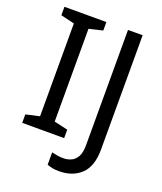

<svg xmlns="http://www.w3.org/2000/svg" viewBox="-162 -817 936 1110"><g transform="rotate(20 306.0 -262.0)"><path d="M298 0H40V-52L124 -71V-642L40 -662V-714H298V-662L214 -642V-71L298 -52ZM335 190Q311 190 293 186.5Q275 183 261 177V101Q277 105 295 108Q313 111 333 111Q358 111 380.5 101Q403 91 417 66Q431 41 431 -4V-714H521V-11Q521 92 470 141Q419 190 335 190Z"/></g></svg>

Font: Noto Sans Tifinagh Tawellemmet
Style: Regular
Weight: 400
Designer: JamraPatel
Foundry: JamraPatel LLC
Version: Version 2.006; ttfautohint (v1.8.4.7-5d5b)